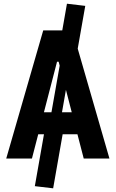

<svg xmlns="http://www.w3.org/2000/svg" viewBox="-20 -858 626 1039"><path d="M267.6 161.1 168.5 149.4 223.1 -160.6 251 -208.5 316.9 -582 306.6 -634.3 342.3 -837.9 441.4 -826.2 391.6 -543.9 356 -481 308.6 -211.4 323.2 -155.3ZM13.7 0 213.9 -693.4H372.1L572.3 0H433.1L297.4 -523.9H288.6L152.8 0ZM114.7 -131.3V-250.5H466.3V-131.3Z"/></svg>

Font: Cascadia Code PL
Style: Regular
Weight: 400
Monospace: yes
Designer: Aaron Bell
Foundry: Saja Typeworks
Version: Version 2102.003